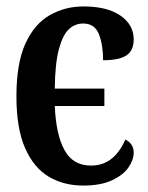

<svg xmlns="http://www.w3.org/2000/svg" viewBox="-20 -566 458 596"><path d="M238 10Q178 10 131.5 -17.5Q85 -45 58 -106Q31 -167 31 -267Q31 -370 59 -431Q87 -492 134.5 -519Q182 -546 239 -546Q313 -546 354 -517.5Q395 -489 395 -444Q395 -409 372.5 -394Q350 -379 300 -379Q300 -427 287 -460Q274 -493 238 -493Q213 -493 194 -475.5Q175 -458 163 -414Q151 -370 150 -291H304V-237H150Q154 -147 180.5 -99.5Q207 -52 262 -52Q300 -52 326.5 -73.5Q353 -95 369 -133Q395 -120 395 -92Q395 -70 379 -46.5Q363 -23 328 -6.5Q293 10 238 10Z"/></svg>

Font: Noto Serif ExtraCondensed SemiBold
Style: Regular
Weight: 600
Width: 2
Designer: Monotype Design Team
Foundry: Monotype Imaging Inc.
Version: Version 2.015; ttfautohint (v1.8.4.7-5d5b)